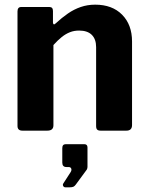

<svg xmlns="http://www.w3.org/2000/svg" viewBox="-20 -560 636 823"><path d="M76 0Q55 0 55 -20V-511Q55 -530 71 -530H192Q207 -530 207 -513V-464Q207 -458 210 -456Q213 -454 219 -460Q245 -484 271 -502Q297 -520 326 -530Q355 -540 388 -540Q461 -540 503.5 -497Q546 -454 546 -382V-24Q546 0 522 0H411Q401 0 396.5 -4.5Q392 -9 392 -20V-358Q392 -392 373.5 -410.5Q355 -429 319 -429Q298 -429 280 -422Q262 -415 245 -401.5Q228 -388 209 -367V-23Q209 0 183 0H76ZM261 243Q254 243 251 237.5Q248 232 251 227L282 179Q288 170 285.5 163Q283 156 274 156H265Q247 156 247 137V75Q247 58 262 58H341Q355 58 355 72V156Q355 159 354 162Q353 165 352 167L305 231Q300 238 294.5 240.5Q289 243 277 243Z"/></svg>

Font: Libre Franklin Thin
Style: Bold
Weight: 700
Version: Version 3.000